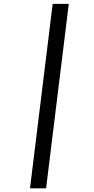

<svg xmlns="http://www.w3.org/2000/svg" viewBox="-20 -770 504 1025"><path d="M140.1 235.4 261.2 -749.5H347.2L226.1 235.4Z"/></svg>

Font: Ride
Style: Italic
Weight: 400
Version: Version 3.000